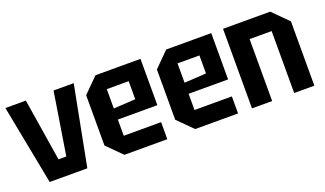

<svg xmlns="http://www.w3.org/2000/svg" viewBox="-60 -915 2147 1270"><g transform="rotate(-20 1013.0 -280.0)"><path d="M119 0 11 -560H155L225 -121H280L350 -560H492L384 0Z M542 -103V-457L645 -560H962V-234H684V-120H947V0H645ZM684 -312 838 -321V-448H684Z M1040 -103V-457L1143 -560H1460V-234H1182V-120H1445V0H1143ZM1182 -312 1336 -321V-448H1182Z M1543 0V-560H1875L1982 -453V0H1840V-436H1685V0Z"/></g></svg>

Font: Tektur SemiCondensed SemiBold
Style: Regular
Weight: 600
Width: 4
Designer: Adam Jagosz
Foundry: Adam Jagosz
Version: Version 1.005;gftools[0.9.30]